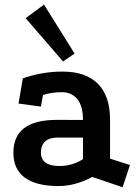

<svg xmlns="http://www.w3.org/2000/svg" viewBox="-20 -770 591 814"><path d="M370.8 -20Q300.5 18.8 227.5 18.8Q133.8 18.8 85.4 -16.8Q37 -52.2 36.8 -121.8Q36.2 -261.8 220.8 -261.8L331.8 -261.5Q331.8 -321.8 307.1 -350.5Q282.5 -379.2 242.8 -379.2Q219.5 -379.2 200.2 -376.2Q181 -373.2 162.5 -367.2L153.2 -318.2L58.5 -331L76.8 -437.8Q117 -451.8 158.4 -459.1Q199.8 -466.5 245.8 -466.5Q343.2 -466.5 394.9 -414.9Q446.5 -363.2 446.5 -263.2V-97.5L531 -70.2L499.8 23.8ZM223.8 -186.8Q189 -186.8 171.2 -170.1Q153.5 -153.5 153.5 -123.5Q153.5 -66.2 231.5 -66.2Q286.2 -66.2 331.8 -95.2V-186.5ZM247.2 -509.5 88.8 -693 166.5 -750.5 296.2 -542.8Z"/></svg>

Font: Podkova VF Beta
Style: Regular
Weight: 400
Designer: Ilya Yudin
Foundry: Cyreal (www.cyreal.org)
Version: Version 2.100